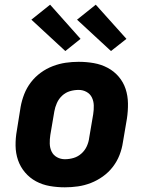

<svg xmlns="http://www.w3.org/2000/svg" viewBox="-20 -792 640 820"><path d="M257 8Q224 8 192.5 2.5Q161 -3 134 -17.5Q107 -32 87 -55.5Q67 -79 57 -108Q47 -137 46.5 -169.5Q46 -202 52 -235L68 -335Q73 -363 83.5 -390Q94 -417 112 -440.5Q130 -464 154 -481.5Q178 -499 205.5 -509.5Q233 -520 260.5 -524Q288 -528 316 -528Q349 -528 380.5 -522.5Q412 -517 439.5 -502.5Q467 -488 487 -464.5Q507 -441 516.5 -412Q526 -383 526.5 -350.5Q527 -318 522 -285L505 -185Q501 -157 490.5 -130Q480 -103 462 -79.5Q444 -56 419.5 -38.5Q395 -21 368 -10.5Q341 0 313 4Q285 8 257 8ZM257 -112Q276 -112 294.5 -117.5Q313 -123 328 -136.5Q343 -150 351 -168Q359 -186 361 -204L378 -304Q381 -323 380.5 -341.5Q380 -360 372.5 -375.5Q365 -391 349.5 -399.5Q334 -408 316 -408Q297 -408 278.5 -402.5Q260 -397 245.5 -383.5Q231 -370 223 -352Q215 -334 212 -316L195 -216Q192 -197 192.5 -178.5Q193 -160 200.5 -144.5Q208 -129 223.5 -120.5Q239 -112 257 -112ZM454 -574 309 -708 389 -772 520 -626ZM259 -574 114 -708 194 -772 324 -626Z"/></svg>

Font: Iosevka Aile Heavy
Style: Italic
Weight: 900
Italic angle: -9°
Designer: Belleve Invis
Foundry: Belleve Invis
Version: Version 31.1.0; ttfautohint (v1.8.4)